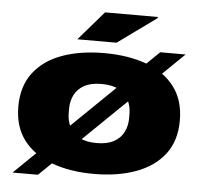

<svg xmlns="http://www.w3.org/2000/svg" viewBox="-53 -781 917 874"><g transform="rotate(5 405.0 -343.5)"><path d="M405 12Q296 12 213 -18.5Q130 -49 83 -110Q36 -171 36 -264Q36 -357 83 -418.5Q130 -480 213 -510Q296 -540 405 -540Q514 -540 597 -510Q680 -480 727 -418.5Q774 -357 774 -264Q774 -171 727 -110Q680 -49 597 -18.5Q514 12 405 12ZM405 -129Q454 -129 484.5 -146Q515 -163 529 -191.5Q543 -220 543 -254V-274Q543 -308 529 -336.5Q515 -365 484.5 -382Q454 -399 405 -399Q356 -399 325.5 -382Q295 -365 281 -336.5Q267 -308 267 -274V-254Q267 -220 281 -191.5Q295 -163 325.5 -146Q356 -129 405 -129ZM36 38 658 -566H774L152 38ZM277 -592 392 -725H633V-720L456 -592Z"/></g></svg>

Font: Archivo Expanded Black
Style: Regular
Weight: 900
Width: 7
Designer: Hector Gatti
Foundry: Omnibus-Type
Version: Version 2.001